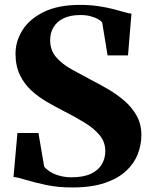

<svg xmlns="http://www.w3.org/2000/svg" viewBox="-20 -774 636 804"><path d="M282 11Q222.5 11 173 0.5Q123.5 -10 88.5 -20.8Q53.5 -31.5 36.5 -33L53 -217H141L165 -76Q173.5 -65.5 188.8 -55.5Q204 -45.5 226.8 -38.8Q249.5 -32 278 -31.5Q329.5 -31.5 361 -46.5Q392.5 -61.5 406.8 -86.5Q421 -111.5 421 -141Q421 -179.5 396.8 -208.5Q372.5 -237.5 331.5 -262.2Q290.5 -287 240 -312.5Q210 -328 176.2 -347.5Q142.5 -367 112.5 -394Q82.5 -421 63.8 -459Q45 -497 45 -549.5Q45 -602 74.8 -648.8Q104.5 -695.5 164.5 -724.5Q224.5 -753.5 314.5 -753.5Q357.5 -753.5 392.2 -748.2Q427 -743 454.2 -736Q481.5 -729 500.8 -723.2Q520 -717.5 530.5 -717L516 -542H430.5L408 -679.5Q403.5 -686.5 390.8 -693.8Q378 -701 358.5 -706.2Q339 -711.5 313.5 -711Q272 -710.5 244.5 -696.5Q217 -682.5 203.5 -659Q190 -635.5 190 -607Q190 -563 215.5 -534Q241 -505 281.8 -482.5Q322.5 -460 368 -436Q399.5 -420 435.2 -399Q471 -378 502 -351Q533 -324 552.5 -289Q572 -254 572 -208.5Q572 -168 557 -129Q542 -90 508.5 -58.5Q475 -27 419.2 -8Q363.5 11 282 11Z"/></svg>

Font: Merriweather 96pt ExtraBold
Style: Regular
Weight: 800
Version: Version 2.100